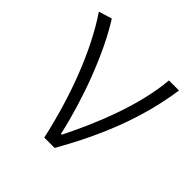

<svg xmlns="http://www.w3.org/2000/svg" viewBox="-149 -672 796 796"><g transform="rotate(45 249.5 -273.5)"><path d="M280 0C384 -184 449 -349 476 -533H417C404 -380 335 -205 262 -60H257C222 -220 148 -422 68 -547L10 -529C104 -390 176 -195 219 0Z"/></g></svg>

Font: Spoqa Han Sans Neo Light
Style: Regular
Weight: 300
Designer: [Spoqa Han Sans Neo] Dong-huui Kim  Younghwa Kang  Yujin Lee  [Noto Sans] Ryoko NISHIZUKA  (kana & ideographs); Paul D. 
Foundry: Spoqa (http://www.spoqa-han-sans.com)
Version: Version 1.000